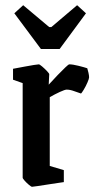

<svg xmlns="http://www.w3.org/2000/svg" viewBox="-20 -707 363 737"><path d="M103 10Q100 10 91 2.5Q82 -5 74.5 -13.5Q67 -22 67 -25V-388L30 -401V-443Q30 -443 43.5 -445.5Q57 -448 75.5 -451.5Q94 -455 109.5 -457.5Q125 -460 129 -460Q132 -460 141.5 -452Q151 -444 160 -434.5Q169 -425 169 -422L167 -382Q184 -401 201.5 -419Q219 -437 231 -448.5Q243 -460 246 -460Q259 -460 281 -454.5Q303 -449 315 -445Q317 -439 319.5 -428Q322 -417 322 -410Q322 -405 315.5 -390Q309 -375 301 -362Q293 -349 291 -348Q281 -351 265 -357Q249 -363 236 -363Q229 -363 209.5 -354Q190 -345 171 -334V-70L225 -54V-8Q225 -8 208 -5.5Q191 -3 168 0.5Q145 4 126 7Q107 10 103 10ZM137 -519 35 -656 69 -687 169 -603H177L276 -687L310 -656L209 -519Z"/></svg>

Font: Grenze Gotisch Medium
Style: Regular
Weight: 500
Designer: Renata Polastri
Foundry: Omnibus-Type
Version: Version 1.001